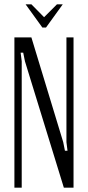

<svg xmlns="http://www.w3.org/2000/svg" viewBox="-20 -873 408 893"><path d="M274 -212 282 -172H294L289 -212V-699H322V0H277L96 -588L88 -628H76L81 -588V0H47V-699H126ZM126 -853 185 -793 245 -853H272L194 -745H177L99 -853Z"/></svg>

Font: Moniqa Paragraph
Style: Regular
Weight: 400
Designer: Rajesh Rajput
Foundry: Rajesh Rajput
Version: Version 1.000